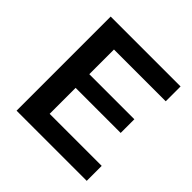

<svg xmlns="http://www.w3.org/2000/svg" viewBox="-173 -806 952 952"><g transform="rotate(45 303.0 -330.0)"><path d="M76 0V-660H203V0ZM158 0V-105H568V0ZM158 -287V-383H519V-287ZM158 -556V-660H566V-556Z"/></g></svg>

Font: Bricolage Grotesque 18pt SemiBold
Style: Regular
Weight: 600
Version: Version 1.001;gftools[0.9.33.dev8+g029e19f]